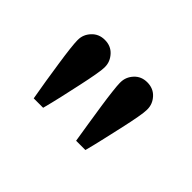

<svg xmlns="http://www.w3.org/2000/svg" viewBox="-56 -784 490 490"><g transform="rotate(45 189.5 -539.0)"><path d="M104 -656Q126 -656 139.5 -641Q153 -626 153 -607.5V-604.5Q153 -597 149.5 -577Q146 -557 140.2 -530.5Q134.5 -504 128 -475.2Q121.5 -446.5 115 -422H81Q76.5 -446.5 72 -475.2Q67.5 -504 63.5 -530.5Q59.5 -557 57.2 -577Q55 -597 55 -604.5V-607.5Q55 -626.5 68.8 -641.2Q82.5 -656 104 -656ZM257 -656Q279 -656 292.5 -641.2Q306 -626.5 306 -607.5V-604.5Q306 -597 302.5 -577Q299 -557 293 -530.5Q287 -504 280.5 -475.2Q274 -446.5 267.5 -422H234Q230 -446.5 225.5 -475.2Q221 -504 217 -530.5Q213 -557 210.8 -577Q208.5 -597 208.5 -604.5V-607.5Q208.5 -626.5 222 -641.2Q235.5 -656 257 -656Z"/></g></svg>

Font: League Spartan Thin
Style: Regular
Weight: 400
Version: Version 2.002